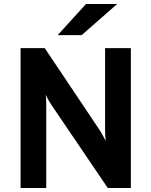

<svg xmlns="http://www.w3.org/2000/svg" viewBox="-20 -941 758 961"><path d="M83 0V-700H204L480 -288Q485.5 -278.5 494.2 -263.5Q503 -248.5 509 -236Q507.5 -247 506.8 -262.8Q506 -278.5 506 -288V-700H635V0H519.5L238 -415Q232 -423.5 223.2 -439Q214.5 -454.5 209 -467Q210.5 -454 211 -439.8Q211.5 -425.5 211.5 -415V0ZM268.5 -765 410.5 -921H566.5L388.5 -765Z"/></svg>

Font: Overpass
Style: Bold
Weight: 700
Designer: Delve Withrington, Dave Bailey, Thomas Jockin
Foundry: Delve Fonts LLC
Version: Version 4.000; ttfautohint (v1.8.3)